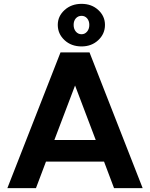

<svg xmlns="http://www.w3.org/2000/svg" viewBox="-20 -973 776 993"><path d="M18.1 0 293 -702.1H442.9L717.8 0H569.8L518.1 -137.2H217.8L166 0ZM261.2 -249H475.1L368.2 -530.8ZM401.9 -732.9Q348.6 -732.9 313.7 -765.4Q278.8 -797.9 278.8 -844.2Q278.8 -889.2 314 -921.1Q349.1 -953.1 401.9 -953.1Q454.1 -953.1 488.5 -921.1Q522.9 -889.2 522.9 -844.2Q522.9 -797.9 488.3 -765.4Q453.6 -732.9 401.9 -732.9ZM401.9 -795.9Q418.9 -795.9 430.4 -809.6Q441.9 -823.2 441.9 -844.2Q441.9 -864.7 430.7 -877.9Q419.4 -891.1 401.9 -891.1Q383.8 -891.1 372.3 -878.2Q360.8 -865.2 360.8 -844.2Q360.8 -823.2 372.3 -809.6Q383.8 -795.9 401.9 -795.9Z"/></svg>

Font: LT Superior
Style: Bold
Weight: 400
Designer: Daniel Lyons
Foundry: LyonsType
Version: Version 1.000